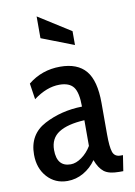

<svg xmlns="http://www.w3.org/2000/svg" viewBox="-85 -795 604 860"><g transform="rotate(-10 217.0 -365.0)"><path d="M24 -132Q24 -224 101 -264.5Q178 -305 273 -307Q273 -371 254 -396Q235 -421 190 -421Q132 -421 72 -376L61 -449Q124 -500 207 -500Q286 -500 324 -454.5Q362 -409 362 -308V-165Q362 -108 370 -84.5Q378 -61 405 -61H416L405 10H386Q340 10 318 -7Q296 -24 282 -62Q259 -29 225 -9.5Q191 10 152 10Q96 10 60 -30Q24 -70 24 -132ZM273 -128V-245Q196 -241 156 -215.5Q116 -190 116 -137Q116 -61 179 -61Q203 -61 229 -79.5Q255 -98 273 -128ZM143 -641V-740L290 -647V-584Z"/></g></svg>

Font: Cabin Condensed
Style: Regular
Weight: 400
Width: 3
Designer: Pablo Impallari
Foundry: Pablo Impallari. http://www.impallari.com Igino Marini. http://www.ikern.com
Version: Version 2.200